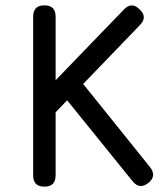

<svg xmlns="http://www.w3.org/2000/svg" viewBox="-20 -698 627 718"><path d="M188 -42Q188 0 146 0Q104 0 104 -42V-636Q104 -678 146 -678Q188 -678 188 -636V-398L443 -662Q472 -693 502 -663Q533 -634 503 -604L291 -384L541 -73Q567 -40 535 -14Q502 12 476 -20L231 -323L188 -278Z"/></svg>

Font: Jura
Style: Bold
Weight: 700
Designer: Daniel Johnson, Alexei Vanyashin
Foundry: Daniel Johnson
Version: Version 5.103